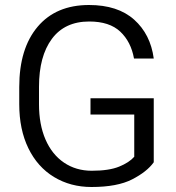

<svg xmlns="http://www.w3.org/2000/svg" viewBox="-20 -738 703 768"><path d="M346 10Q262 10 196 -30Q130 -70 93.5 -145Q57 -220 57 -321V-390Q57 -544 130.5 -631Q204 -718 336 -718Q451 -718 516.5 -659.5Q582 -601 595 -504H516Q504 -571 461 -611.5Q418 -652 337 -652Q239 -652 187.5 -582.5Q136 -513 136 -391V-321Q136 -240 162 -180Q188 -120 236 -87.5Q284 -55 347 -55Q416 -55 456.5 -71.5Q497 -88 517 -111V-280H342V-345H595V-89Q568 -51 508.5 -20.5Q449 10 346 10Z"/></svg>

Font: Freesentation 4 Regular
Style: Regular
Weight: 400
Designer: glyphs from Roboto by Christian Robertson / Hangul glyphs from Noto Sans CJK(Source Han Sans) by Jang Soo-young and Kang
Foundry: PT&
Version: Version 2.001